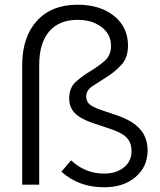

<svg xmlns="http://www.w3.org/2000/svg" viewBox="-20 -782 679 813"><path d="M345 -374Q345 -353 358.5 -341Q372 -329 406 -317L477 -293Q543 -270 574 -234Q605 -198 605 -145Q605 -76 554 -32.5Q503 11 422 11Q368 11 323 -5Q278 -21 240 -55L281 -103Q311 -75 346 -61Q381 -47 421 -47Q472 -47 504.5 -73Q537 -99 537 -142Q537 -177 517 -198.5Q497 -220 448 -236L373 -261Q320 -279 296.5 -303.5Q273 -328 273 -365Q273 -410 300.5 -435Q328 -460 361.5 -480Q395 -500 422.5 -523.5Q450 -547 450 -588Q450 -637 410 -667.5Q370 -698 309 -698Q230 -698 188 -648.5Q146 -599 146 -507V0H74V-506Q74 -625 136 -693.5Q198 -762 308 -762Q404 -762 463 -714.5Q522 -667 522 -589Q522 -538 494.5 -508Q467 -478 433.5 -457Q400 -436 372.5 -418Q345 -400 345 -374Z"/></svg>

Font: Red Hat Text
Style: Regular
Weight: 400
Designer: Pentagram / MCKL
Foundry: Pentagram / MCKL
Version: Version 1.005; Red Hat Text